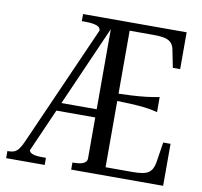

<svg xmlns="http://www.w3.org/2000/svg" viewBox="-79 -794 922 878"><g transform="rotate(10 382.0 -355.0)"><path d="M182 -292H398L399 -254H167ZM448 -379Q489 -380 523 -382Q557 -384 587.5 -387.5Q618 -391 648 -397V-327Q618 -335 587 -338.5Q556 -342 522.5 -343.5Q489 -345 448 -346ZM307 0V-33H312Q329 -33 342.5 -35.5Q356 -38 365 -45Q374 -52 374 -64V-688L381 -680L106 -55Q106 -49 112 -44Q118 -39 130.5 -36Q143 -33 163 -33H184V0H5V-33H11Q26 -33 37 -37.5Q48 -42 57.5 -54.5Q67 -67 77 -90L324 -648Q324 -660 314.5 -666Q305 -672 289 -674.5Q273 -677 253 -677H237V-710H718V-539H684L669 -614Q666 -636 655.5 -649Q645 -662 625 -667Q605 -672 571 -672H460V-38H585Q611 -38 629 -41Q647 -44 658 -51Q669 -58 675.5 -70Q682 -82 685 -99L700 -195H734V0Z"/></g></svg>

Font: Roboto Serif 120pt ExtraCondensed
Style: Regular
Weight: 400
Width: 2
Designer: Greg Gazdowicz
Foundry: Commercial Type
Version: Version 1.008